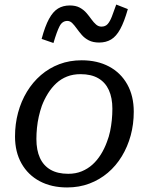

<svg xmlns="http://www.w3.org/2000/svg" viewBox="-20 -812 654 844"><path d="M450 -188Q459 -211 464 -235Q469 -259 471.5 -284Q474 -309 474 -334Q474 -382 458.5 -416Q443 -450 412 -468Q381 -486 334 -486Q301 -486 274.5 -475.5Q248 -465 227.5 -446Q207 -427 191 -401.5Q175 -376 164 -347Q156 -324 150.5 -299.5Q145 -275 142.5 -250Q140 -225 140 -201Q140 -152 155.5 -118Q171 -84 202 -66Q233 -48 280 -48Q313 -48 339.5 -59Q366 -70 386.5 -88.5Q407 -107 423 -132.5Q439 -158 450 -188ZM46 -212Q46 -267 59.5 -317Q73 -367 98.5 -409Q124 -451 160 -482Q196 -513 241 -530Q286 -547 339 -547Q408 -547 459.5 -519.5Q511 -492 539.5 -441Q568 -390 568 -321Q568 -266 554.5 -216.5Q541 -167 515.5 -125Q490 -83 454 -52.5Q418 -22 373 -5Q328 12 275 12Q206 12 154.5 -15.5Q103 -43 74.5 -93.5Q46 -144 46 -212ZM416 -625Q389 -625 370.5 -634.5Q352 -644 339.5 -658.5Q327 -673 317 -687Q307 -701 297.5 -710.5Q288 -720 276 -720Q254 -720 242 -697Q230 -674 215 -623L163 -641Q178 -697 195.5 -729Q213 -761 235 -774.5Q257 -788 287 -788Q313 -788 330.5 -778.5Q348 -769 360 -755Q372 -741 382 -727Q392 -713 402.5 -704Q413 -695 426 -695Q443 -695 453 -706Q463 -717 471.5 -738.5Q480 -760 491 -792L542 -772Q526 -716 508.5 -684Q491 -652 468.5 -638.5Q446 -625 416 -625Z"/></svg>

Font: Roboto Serif
Style: Italic
Weight: 400
Italic angle: -10°
Designer: Greg Gazdowicz
Foundry: Commercial Type
Version: Version 1.008